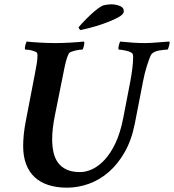

<svg xmlns="http://www.w3.org/2000/svg" viewBox="-20 -858 804 887"><path d="M235 -659Q206 -659 167.5 -661Q129 -663 103 -666Q102 -664 100 -658.5Q98 -653 96.5 -647Q95 -641 95 -636Q95 -631 96 -629Q101 -629 110 -628Q119 -627 128 -624.5Q137 -622 144 -619Q151 -616 152 -611Q153 -608 153 -605Q153 -602 153 -598Q153 -583 149.5 -562.5Q146 -542 141 -516L100 -303Q93 -268 90 -238.5Q87 -209 87 -183Q87 -136 100.5 -100Q114 -64 139.5 -40Q165 -16 203 -3.5Q241 9 289 9Q340 9 389.5 -8.5Q439 -26 481.5 -62.5Q524 -99 556 -155Q588 -211 603 -288L641 -483Q644 -499 648.5 -517.5Q653 -536 658.5 -553Q664 -570 669 -584Q674 -598 678 -605Q683 -613 693.5 -618Q704 -623 716 -625Q728 -627 739 -628Q750 -629 754 -629Q756 -631 758 -636.5Q760 -642 761.5 -648Q763 -654 763.5 -659.5Q764 -665 762 -666Q747 -665 734 -664Q721 -663 707.5 -662Q694 -661 680 -660Q666 -659 651 -659Q619 -659 593 -661Q567 -663 535 -666Q534 -664 532 -658.5Q530 -653 528.5 -647Q527 -641 527 -636Q527 -631 528 -629Q533 -629 543 -627.5Q553 -626 564 -623.5Q575 -621 584 -616.5Q593 -612 594 -605Q595 -602 595 -598.5Q595 -595 595 -590Q595 -570 591 -539Q587 -508 582 -482L549 -311Q536 -245 514 -198Q492 -151 464.5 -121Q437 -91 407.5 -77Q378 -63 350 -63Q313 -63 288 -74.5Q263 -86 248 -106.5Q233 -127 227 -155Q221 -183 221 -215Q221 -241 224.5 -269.5Q228 -298 235 -332L272 -516Q278 -548 284 -572Q290 -596 298 -611Q301 -616 309.5 -619Q318 -622 328 -624.5Q338 -627 347.5 -628Q357 -629 361 -629Q363 -631 365 -636.5Q367 -642 368 -648Q369 -654 369.5 -659.5Q370 -665 368 -666Q340 -663 302 -661Q264 -659 235 -659ZM352 -719Q358 -720 390 -728Q422 -736 458 -748.5Q494 -761 523 -776Q552 -791 552 -806Q552 -824 532.5 -831Q513 -838 496 -838Q485 -838 471 -836Q457 -834 450 -830Q434 -821 416 -805.5Q398 -790 382.5 -774.5Q367 -759 356 -747Q345 -735 343 -732Q343 -729 346 -725Q349 -721 352 -719Z"/></svg>

Font: Vermiglione
Style: Italic
Weight: 400
Italic angle: -11°
Version: Version 1.105